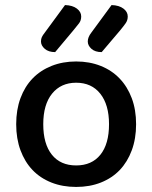

<svg xmlns="http://www.w3.org/2000/svg" viewBox="-20 -725 602 759"><path d="M518 -234Q518 -177 501 -131Q484 -85 453.5 -53Q423 -21 379 -3.5Q335 14 281 14Q227 14 183 -3.5Q139 -21 108.5 -53Q78 -85 61 -131Q44 -177 44 -234Q44 -291 61 -337Q78 -383 109 -415Q140 -447 184 -464.5Q228 -482 281 -482Q334 -482 378 -464.5Q422 -447 453 -414.5Q484 -382 501 -336.5Q518 -291 518 -234ZM281 -398Q221 -398 186 -355Q151 -312 151 -234Q151 -156 185 -113.5Q219 -71 281 -71Q343 -71 377 -113.5Q411 -156 411 -234Q411 -311 376.5 -354.5Q342 -398 281 -398ZM237 -705Q267 -704 284 -691Q301 -678 301 -660Q301 -644 292.5 -633Q284 -622 270 -605L198 -519Q172 -519 157 -532Q142 -545 142 -561Q142 -571 145.5 -578.5Q149 -586 157 -596ZM421 -705Q451 -704 468 -691Q485 -678 485 -660Q485 -645 477 -633.5Q469 -622 455 -605L382 -519Q356 -519 341.5 -532Q327 -545 327 -561Q327 -578 341 -596Z"/></svg>

Font: Baloo Thambi 2 Medium
Style: Regular
Weight: 500
Designer: Aadarsh Rajan and Ek Type
Foundry: Ek Type
Version: Version 1.640;hotconv 1.0.111;makeotfexe 2.5.65597; ttfautoh